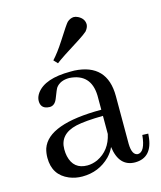

<svg xmlns="http://www.w3.org/2000/svg" viewBox="-101 -715 672 799"><g transform="rotate(-15 235.5 -316.0)"><path d="M381.8 9.8Q457 9.8 464.8 -81.1Q465.8 -86.9 465.8 -91.8L440.4 -92.8Q433.6 -21.5 402.3 -20.5Q377 -22.5 376 -71.3V-277.3Q376 -417 236.3 -424.8Q227.5 -424.8 218.8 -424.8Q109.4 -424.8 72.3 -374Q60.5 -357.4 60.5 -340.8Q60.5 -310.5 88.9 -305.7Q93.8 -304.7 98.6 -304.7Q121.1 -304.7 131.8 -333Q145.5 -369.1 150.4 -376Q168.9 -400.4 208 -400.4Q299.8 -394.5 302.7 -299.8V-238.3Q73.2 -238.3 40 -142.6Q34.2 -124 34.2 -102.5Q34.2 -28.3 99.6 -1Q126 9.8 155.3 9.8Q226.6 9.8 275.4 -39.1Q293 -57.6 301.8 -78.1Q313.5 8.8 381.8 9.8ZM187.5 -29.3Q127.9 -29.3 114.3 -88.9Q111.3 -102.5 111.3 -119.1Q111.3 -184.6 186.5 -202.1Q226.6 -210.9 302.7 -211.9V-133.8Q288.1 -66.4 231.4 -39.1Q209 -29.3 187.5 -29.3ZM323.2 -569.3Q335 -583 335.9 -596.7Q335.9 -622.1 309.6 -635.7Q299.8 -640.6 291 -640.6Q275.4 -639.6 262.7 -627.9Q254.9 -620.1 215.8 -558.6Q187.5 -514.6 163.1 -488.3L178.7 -471.7Q202.1 -490.2 285.2 -542Q312.5 -559.6 323.2 -569.3Z"/></g></svg>

Font: Abhaya Libre
Style: Regular
Weight: 400
Designer: Pushpananda Ekanayake, Sol Matas, Pathum Egodawatta
Foundry: Mooniak
Version: Version 1.050 ; ttfautohint (v1.6)